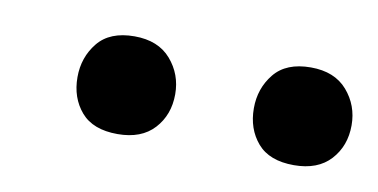

<svg xmlns="http://www.w3.org/2000/svg" viewBox="-31 -824 469 238"><g transform="rotate(10 204.0 -704.5)"><path d="M63 -704Q63 -729 78 -747.5Q93 -766 124 -766Q154 -766 170 -747.5Q186 -729 186 -704Q186 -678 170 -660.5Q154 -643 124 -643Q93 -643 78 -660.5Q63 -678 63 -704ZM285 -704Q285 -729 300 -747.5Q315 -766 346 -766Q376 -766 392 -747.5Q408 -729 408 -704Q408 -678 392 -660.5Q376 -643 346 -643Q315 -643 300 -660.5Q285 -678 285 -704Z"/></g></svg>

Font: Warnes
Style: Regular
Weight: 400
Designer: Eduardo Rodriguez Tunni
Foundry: Eduardo Rodriguez Tunni
Version: Version 1.001